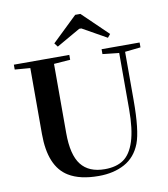

<svg xmlns="http://www.w3.org/2000/svg" viewBox="-95 -951 914 1044"><g transform="rotate(-10 362.5 -429.5)"><path d="M268.1 -718.3 252.4 -738.8 391.1 -872.1H419.9L560.1 -736.8L544.9 -718.3L411.1 -793.5H399.4ZM365.7 13.2Q262.2 13.2 200.2 -24.9Q100.6 -85.4 100.6 -265.1V-629.4L15.6 -636.2V-663.1H321.8V-636.2L231.4 -629.4V-247.6Q231.4 -127 274.2 -72.3Q316.9 -17.6 404.8 -17.6Q468.8 -17.6 508.5 -45.2Q548.3 -72.8 569.6 -139.2Q590.8 -205.6 590.8 -315.9V-626.5L500 -636.2V-663.1H710V-636.2L623.5 -627V-360.4Q623.5 -192.9 597.2 -123.5Q569.8 -52.7 509.5 -19.8Q449.2 13.2 365.7 13.2Z"/></g></svg>

Font: Elstob 14pt SemiBold
Style: Regular
Weight: 600
Designer: Peter S. Baker
Version: Version 1.015